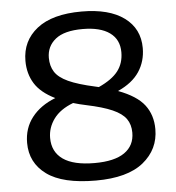

<svg xmlns="http://www.w3.org/2000/svg" viewBox="-53 -800 787 859"><g transform="rotate(-5 340.0 -370.5)"><path d="M343.5 9.5Q194.5 9.5 122.8 -43Q51 -95.5 51 -185Q51 -251 88.5 -299.2Q126 -347.5 194 -374Q130 -405.5 102.8 -449.5Q75.5 -493.5 75.5 -551Q75.5 -641 144.2 -695.2Q213 -749.5 345 -749.5Q468 -749.5 535.8 -699.8Q603.5 -650 603.5 -563Q603.5 -503.5 572.8 -457Q542 -410.5 476.5 -381Q559.5 -350 593.8 -305Q628 -260 628 -196.5Q628 -106 556.8 -48.2Q485.5 9.5 343.5 9.5ZM377.5 -409.5Q385.5 -408 392.5 -406Q453 -433.5 479.8 -468.5Q506.5 -503.5 506.5 -552.5Q506.5 -610 464 -640.5Q421.5 -671 342.5 -671Q260 -671 220.5 -639.2Q181 -607.5 181 -555.5Q181 -519 197.8 -492.5Q214.5 -466 257.2 -446.2Q300 -426.5 377.5 -409.5ZM155.5 -198Q155.5 -135.5 202.8 -102.2Q250 -69 344.5 -69Q434 -69 479 -100.5Q524 -132 524 -190Q524 -226.5 506 -252Q488 -277.5 445.5 -296.2Q403 -315 329 -330.5Q298 -337 271.5 -345Q212.5 -322.5 184 -283.5Q155.5 -244.5 155.5 -198Z"/></g></svg>

Font: Encode Sans SemiExpanded SemiExpanded Medium
Style: Regular
Weight: 500
Width: 6
Designer: Multiple Designers
Foundry: Impallari Type
Version: Version 3.000; ttfautohint (v1.8.3) -l 8 -r 50 -G 200 -x 14 